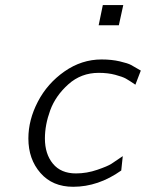

<svg xmlns="http://www.w3.org/2000/svg" viewBox="-20 -715 565 743"><path d="M89.8 -179.2Q89.8 -251 126.5 -321.5Q163.1 -392.1 229.5 -438.5Q295.9 -484.9 373 -484.9Q412.1 -484.9 443.6 -477.5Q475.1 -470.2 487.1 -463.6Q499 -457 524.9 -441.9L503.9 -387.2Q479 -404.3 466.6 -411.1Q454.1 -418 426 -425.5Q397.9 -433.1 361.8 -433.1Q293.9 -433.1 244.4 -388.7Q194.8 -344.2 174.3 -288.1Q153.8 -231.9 153.8 -179.2Q153.8 -119.1 184.8 -81.5Q215.8 -43.9 273.9 -43.9Q315.9 -43.9 356.4 -57.9Q397 -71.8 411.4 -81.3Q425.8 -90.8 455.1 -110.8L449.2 -55.2Q360.4 7.8 263.2 7.8Q183.1 7.8 136.5 -45.7Q89.8 -99.1 89.8 -179.2ZM361.8 -617.2 377.9 -695.3H457L439.9 -617.2Z"/></svg>

Font: CMU Bright
Style: Oblique
Weight: 500
Italic angle: -12°
Version: Version 0.7.0